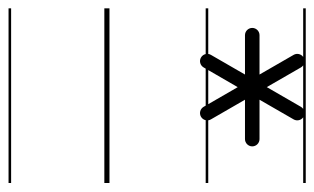

<svg xmlns="http://www.w3.org/2000/svg" viewBox="-165 -340 735 449"><g transform="rotate(90 202.5 -115.5)"><path d="M303.2 -354.9H211.2L257.2 -434.7C261.6 -442.3 259.4 -452 252.4 -457H406V-463H-2.5V-457H111.1C104.1 -452 101.9 -442.3 106.3 -434.7L152.3 -354.9H60.3C50.9 -354.9 43.3 -347.3 43.3 -337.9C43.3 -328.6 50.9 -320.9 60.3 -320.9H152.3L106.3 -241.2C105.1 -239.2 104.4 -237.1 104.2 -235H-2.5V-229H104.4C105.4 -224.5 108.2 -220.5 112.5 -218C120.6 -213.3 131 -216.1 135.7 -224.2L138.5 -229H225L227.8 -224.2C232.5 -216.1 242.9 -213.3 251 -218C255.3 -220.5 258.1 -224.5 259.1 -229H406V-235H259.4C259.1 -237.1 258.4 -239.2 257.2 -241.2L211.2 -320.9H303.3C312.6 -320.9 320.3 -328.6 320.3 -337.9C320.3 -347.3 312.6 -354.9 303.2 -354.9ZM-2.5 226V232H406V226ZM-2.5 -4V8H406V-4ZM141.9 -235 181.8 -303.9 221.6 -235ZM232.6 -457C230.7 -455.6 229 -453.8 227.8 -451.7L181.7 -371.9L135.7 -451.7C134.5 -453.8 132.8 -455.6 130.9 -457Z"/></g></svg>

Font: LetsTraceRuled
Style: Medium
Weight: 500
Version: Version 003.000